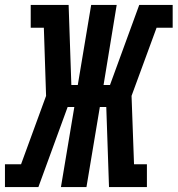

<svg xmlns="http://www.w3.org/2000/svg" viewBox="-54 -755 717 775"><path d="M-34 0V-92H31L132 -368L123 -643H70V-735H223L234 -412H260L314 -735H417L364 -412H390L508 -735H643V-643H578L477 -368L487 -92H539V0H386L375 -323H349L295 0H192L246 -323H219L101 0Z"/></svg>

Font: Iosevka Slab Semibold Extended
Style: Italic
Weight: 600
Width: 7
Italic angle: -9°
Monospace: yes
Designer: Belleve Invis
Foundry: Belleve Invis
Version: Version 11.1.0; ttfautohint (v1.8.3)